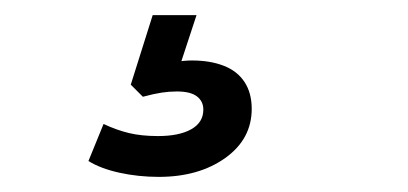

<svg xmlns="http://www.w3.org/2000/svg" viewBox="-20 -40 540 254"><path d="M190 194Q163 194 138 188.5Q113 183 97 173L117 124Q134 132 150.5 136Q167 140 189 140Q217 140 233 131Q249 122 249 105Q249 94 240.5 87.5Q232 81 214 81Q204 81 194 82.5Q184 84 169 88L153 72L182 -20H240L215 56L188 47Q200 44 212 42Q224 40 234 40Q258 40 276 47Q294 54 303.5 68.5Q313 83 313 104Q313 144 278 169Q243 194 190 194Z"/></svg>

Font: Nunito Sans 12pt ExtraLight 12pt SemiBold
Style: Italic
Weight: 600
Italic angle: -9°
Version: Version 3.101;gftools[0.9.27]